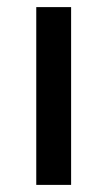

<svg xmlns="http://www.w3.org/2000/svg" viewBox="-20 -520 302 540"><path d="M82 -500H180V0H82Z"/></svg>

Font: Sarabun Medium
Style: Regular
Weight: 500
Designer: Suppakit Chalermlarp | Katatrad Co.,Ltd.
Foundry: Cadson Demak Co.,Ltd.
Version: Version 1.000; ttfautohint (v1.6)